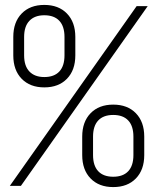

<svg xmlns="http://www.w3.org/2000/svg" viewBox="-20 -755 640 780"><path d="M34 -530V-605Q34 -665 68 -700Q102 -735 160 -735Q218 -735 252 -700Q286 -665 286 -605V-530Q286 -470 252 -435Q218 -400 160 -400Q102 -400 68 -435Q34 -470 34 -530ZM65 0H20L535 -730H580ZM242 -530V-605Q242 -648 221 -670.5Q200 -693 160 -693Q121 -693 99.5 -670.5Q78 -648 78 -605V-530Q78 -487 99.5 -464.5Q121 -442 160 -442Q200 -442 221 -464.5Q242 -487 242 -530ZM314 -125V-200Q314 -260 348 -295Q382 -330 440 -330Q498 -330 532 -295Q566 -260 566 -200V-125Q566 -65 532 -30Q498 5 440 5Q382 5 348 -30Q314 -65 314 -125ZM522 -125V-200Q522 -243 501 -265.5Q480 -288 440 -288Q400 -288 379 -265.5Q358 -243 358 -200V-125Q358 -82 379 -59.5Q400 -37 440 -37Q480 -37 501 -59.5Q522 -82 522 -125Z"/></svg>

Font: JetBrains Mono Extra Light
Style: Regular
Weight: 200
Monospace: yes
Designer: Philipp Nurullin, Konstantin Bulenkov
Foundry: JetBrains
Version: 2.002